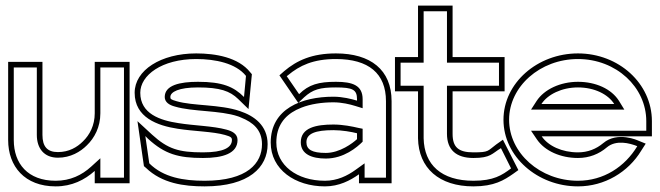

<svg xmlns="http://www.w3.org/2000/svg" viewBox="-20 -652 2348 683"><path d="M9 -154C9 -60 68 11 178 11C236 11 281 -12 317 -44V0H441V-432H317V-249C317 -206 299 -172 275 -149C254 -128 225 -111 186 -111C148 -111 131 -131 131 -172V-432H9ZM29 -154V-412H111V-172C111 -124 137 -91 186 -91C231 -91 266 -112 289 -135C316 -161 337 -200 337 -249V-412H421V-20H337V-89L304 -59C271 -29 230 -9 178 -9C79 -9 29 -70 29 -154Z M459 -322C459 -234 540 -205 612 -194C669 -185 738 -184 780 -172C801 -166 805 -163 805 -154C805 -127 775 -110 702 -110C616 -110 577 -122 521 -173L469 -221L492 -61L499 -55C556 0 633 11 708 11C866 11 932 -57 932 -139C932 -206 884 -240 833 -257C763 -281 666 -275 608 -292C587 -298 586 -300 586 -307C586 -325 616 -341 684 -341C763 -341 798 -328 827 -300L864 -264L876 -388L870 -395C828 -448 747 -462 678 -462C552 -462 459 -402 459 -322ZM479 -322C479 -384 555 -442 678 -442C746 -442 819 -427 855 -382C853 -356 850 -331 848 -307C811.4 -343.6 771.4 -361 684 -361C620 -361 566 -349 566 -307C566 -288 583 -278 602 -273C666 -254 762 -260 827 -238C831 -237 834 -235 837 -234C880 -217 912 -190 912 -139C912 -72 861 -9 708 -9C633.1 -9 561.3 -20.7 511 -71L497 -168L507 -158C566 -104 614 -90 702 -90C773 -90 825 -106 825 -154C825 -177 804 -186 785 -191C738 -204 670 -205 615 -214C549.5 -223.8 479 -247.2 479 -322Z M943 -145C943 -49 1030 11 1136 11C1186 11 1226 -10 1257 -32V0H1373V-292C1373 -404 1298 -462 1175 -462C1090 -462 1036 -437 991 -399L974 -384L1041 -286L1062 -306C1093 -334 1118 -341 1175 -341C1235 -341 1250 -333 1250 -299V-294C1230 -300 1199 -308 1166 -308C1053 -308 943 -265 943 -145ZM963 -145C963 -203 991 -239 1034 -261L1052 -269C1085 -282 1125 -288 1166 -288C1196 -288 1225 -281 1244 -275L1270 -267V-299C1270 -348 1235 -361 1175 -361C1113.9 -361 1078.5 -351.5 1044 -317L1000 -381L1004 -384C1046 -419 1094 -442 1175 -442C1291 -442 1353 -391 1353 -292V-20H1277V-71L1245 -48C1216 -27 1180 -9 1136 -9C1036 -9 963 -64 963 -145ZM1050 -146C1050 -103 1090 -88 1139 -88C1203.4 -88 1250.3 -128.3 1270 -148V-194L1255 -197C1234 -202 1200 -209 1166 -209C1105 -209 1050 -198 1050 -146ZM1070 -146C1070 -177 1102 -189 1166 -189C1197 -189 1230 -183 1250 -178V-157C1235 -143 1189 -108 1139 -108C1090 -108 1070 -120 1070 -146Z M1385 -327H1467V-160C1469 -54 1542 11 1664 11C1738 11 1773 -11 1806 -34L1824 -47L1769 -155L1745 -138C1714 -115 1720 -110 1664 -110C1610 -110 1590 -129 1590 -176V-327H1775V-449H1590V-632H1467V-449H1385ZM1405 -347V-429H1487V-612H1570V-429H1755V-347H1570V-176C1570 -119 1603 -90 1664 -90C1725.7 -90 1729.8 -105.7 1762 -125L1798 -53C1765.5 -28.6 1735.9 -9 1664 -9C1550 -9 1489 -66 1487 -160V-347Z M1771 -226C1771 -95 1892 11 2036 11C2131 11 2215 -40 2261 -116L2277 -141L2250 -152C2250 -152 2177 -186 2126 -143C2101 -122 2071 -110 2036 -110C1979 -110 1930 -133 1907 -167H2299V-221C2299 -355 2181 -462 2036 -462C1892 -462 1771 -357 1771 -226ZM1791 -226C1791 -344 1901 -442 2036 -442C2172 -442 2279 -342 2279 -221V-187H1869L1890 -156C1918 -115 1974 -90 2036 -90C2076 -90 2111 -104 2139 -128C2171.4 -155.2 2219.2 -143.1 2247 -132C2203.2 -59 2127.4 -9 2036 -9C1901 -9 1791 -108 1791 -226ZM1869 -262H2201L2182 -293C2155 -336 2099 -361 2036 -361C1973 -361 1916 -334 1889 -293ZM1906 -282C1928 -316 1978 -341 2036 -341C2094 -341 2143 -317 2165 -282Z"/></svg>

Font: Charger Pro
Style: Ol
Weight: 900
Designer: Jasper
Foundry: Cannot Into Space Fonts
Version: Version 1.09